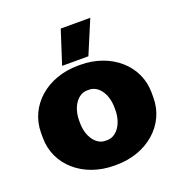

<svg xmlns="http://www.w3.org/2000/svg" viewBox="-135 -860 931 989"><g transform="rotate(-20 330.0 -365.0)"><path d="M391 -561 468 -744H306L247 -561ZM324 14H336C506 14 633 -98 633 -246V-274C633 -422 506 -534 336 -534H324C154 -534 27 -422 27 -274V-246C27 -98 154 14 324 14ZM324 -122C274 -122 233 -178 233 -253V-267C233 -342 274 -398 324 -398H336C387 -398 427 -342 427 -267V-253C427 -178 386 -122 336 -122Z"/></g></svg>

Font: Fixel Display Black
Style: Regular
Weight: 900
Designer: AlfaBravo + MacPaw
Foundry: Kyrylo Tkachov, Marchela Mozhyna, Serhii Makarenko, Maria Weinstein, Zakhar Kryvoshyya
Version: Version 1.211